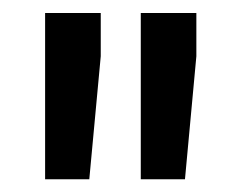

<svg xmlns="http://www.w3.org/2000/svg" viewBox="-20 -770 364 295"><path d="M134.8 -683.6 117.2 -494.6H49.3V-750H134.8ZM281.7 -683.6 264.2 -494.6H196.3V-750H281.7Z"/></svg>

Font: Mardoto Medium
Style: Regular
Weight: 500
Designer: Christian Robertson, Vahan Hovhannisyan
Foundry: Google
Version: Version 1.000